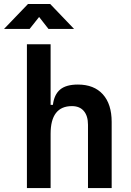

<svg xmlns="http://www.w3.org/2000/svg" viewBox="-60 -958 665 978"><path d="M388.2 0V-322.3Q388.2 -367.7 366.9 -392.6Q345.7 -417.5 306.6 -417.5Q197.8 -417.5 197.8 -276.4V0H77.1V-732.4H197.8V-423.8H209.5Q215.8 -476.1 246.1 -501.7Q276.4 -527.3 336.9 -527.3Q418.9 -527.3 463.9 -477.5Q508.8 -427.7 508.8 -336.9V0ZM-39.6 -810.5 82.5 -937.5H195.8L317.4 -810.5H187L139.2 -871.6L90.8 -810.5Z"/></svg>

Font: CaskaydiaCove NF SemiBold
Style: Regular
Weight: 600
Designer: Aaron Bell
Foundry: Saja Typeworks
Version: Version 2111.001; VTT 6.35;Nerd Fonts 3.2.1